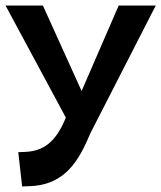

<svg xmlns="http://www.w3.org/2000/svg" viewBox="-34 -471 583 694"><path d="M-14 -451 204 -46C167 46 120 75 58 78L32 79L46 203L70 202C205 199 253 104 293 10L529 -451H395L261 -142L121 -451Z"/></svg>

Font: Charger Pro
Style: UltraNar
Weight: 900
Designer: Jasper
Foundry: Cannot Into Space Fonts
Version: Version 1.09